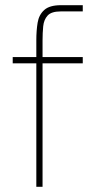

<svg xmlns="http://www.w3.org/2000/svg" viewBox="-20 -720 363 740"><path d="M29 -500H120V-565Q120 -602 125 -632.5Q130 -663 150.5 -681.5Q171 -700 215 -700H299V-676H214Q178 -676 163.5 -660Q149 -644 146.5 -618.5Q144 -593 144 -564V-500H299V-476H144V0H120V-476H29Z"/></svg>

Font: Haskoy Thin
Style: Regular
Weight: 100
Designer: Ertekin Erdin
Foundry: Ertekin Erdin
Version: Version 2.000; ttfautohint (v1.8.4.7-5d5b)